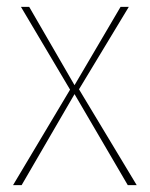

<svg xmlns="http://www.w3.org/2000/svg" viewBox="-20 -539 436 559"><path d="M210 -279 378 0H352L197 -265L43 0H18L184 -278L41 -519H65L197 -291L331 -519H355Z"/></svg>

Font: Fira Sans Condensed Thin
Style: Regular
Weight: 250
Width: 3
Designer: Carrois Corporate & Edenspiekermann AG
Foundry: Carrois Corporate GbR & Edenspiekermann AG
Version: Version 4.203